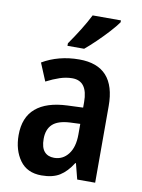

<svg xmlns="http://www.w3.org/2000/svg" viewBox="-87 -826 662 895"><g transform="rotate(10 244.0 -378.0)"><path d="M253 -553Q425 -553 425 -363V0H340L321 -74H318Q291 -31 258 -10.5Q225 10 172 10Q104 10 69.5 -38Q35 -86 35 -157Q35 -241 86 -284.5Q137 -328 235 -332L309 -335V-361Q309 -461 236 -461Q207 -461 177 -451Q147 -441 114 -424L79 -508Q116 -530 160 -541.5Q204 -553 253 -553ZM261 -256Q204 -253 178.5 -229Q153 -205 153 -160Q153 -119 169.5 -100Q186 -81 216 -81Q257 -81 283 -114.5Q309 -148 309 -208V-258ZM412 -757Q398 -737 372.5 -709Q347 -681 318 -653Q289 -625 266 -606H187V-618Q213 -655 237 -693.5Q261 -732 278 -766H412Z"/></g></svg>

Font: Noto Sans Myanmar Condensed SemiBold
Style: Regular
Weight: 600
Width: 3
Designer: Monotype Design Team
Foundry: Monotype Imaging Inc.
Version: Version 2.107; ttfautohint (v1.8.4.7-5d5b)